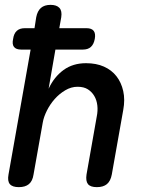

<svg xmlns="http://www.w3.org/2000/svg" viewBox="-20 -760 640 790"><path d="M67 -556Q46 -556 37.5 -567Q29 -578 34 -600Q37 -622 49 -633Q61 -644 82 -644H122L129 -689Q134 -715 148.5 -727.5Q163 -740 188 -740Q213 -740 224.5 -727.5Q236 -715 232 -689L224 -644H336Q357 -644 365.5 -633Q374 -622 370 -600Q366 -578 354 -567Q342 -556 321 -556H208L180 -395Q203 -444 241.5 -472Q280 -500 334 -500Q376 -500 407.5 -486Q439 -472 459 -446.5Q479 -421 487 -385.5Q495 -350 487 -307L440 -42Q435 -15 420 -2.5Q405 10 378.5 10Q352 10 342 -2.5Q332 -15 336 -42L378 -280Q383 -304 380.5 -326Q378 -348 368 -365Q358 -382 341.5 -392.5Q325 -403 299 -403Q273 -403 248.5 -388.5Q224 -374 205 -352.5Q186 -331 173 -305Q160 -279 156 -256L118 -42Q114 -15 99 -2.5Q84 10 57.5 10Q31 10 20.5 -2.5Q10 -15 15 -42L106 -556Z"/></svg>

Font: Maple Mono NL Medium
Style: Italic
Weight: 500
Italic angle: -10°
Monospace: yes
Designer: subframe7536
Version: Version 7.000